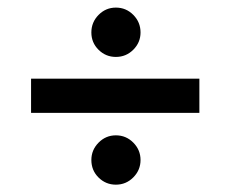

<svg xmlns="http://www.w3.org/2000/svg" viewBox="-20 -511 616 513"><path d="M224.1 -424.3Q224.1 -451.7 243.4 -471.2Q262.7 -490.7 289.6 -490.7Q316.9 -490.7 336.2 -471.2Q355.5 -451.7 355.5 -424.3Q355.5 -397.5 336.2 -378.2Q316.9 -358.9 289.6 -358.9Q262.7 -358.9 243.4 -377.9Q224.1 -397 224.1 -424.3ZM63 -209.5V-300.8H512.7V-209.5ZM224.1 -83.5Q224.1 -110.4 243.4 -129.9Q262.7 -149.4 289.6 -149.4Q316.9 -149.4 336.2 -129.9Q355.5 -110.4 355.5 -83.5Q355.5 -56.6 336.2 -37.1Q316.9 -17.6 289.6 -17.6Q262.7 -17.6 243.4 -36.6Q224.1 -55.7 224.1 -83.5Z"/></svg>

Font: Vazirmatn FD Medium
Style: Regular
Weight: 500
Designer: Saber Rastikerdar
Foundry: Saber Rastikerdar
Version: Version 33.003